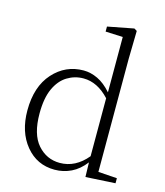

<svg xmlns="http://www.w3.org/2000/svg" viewBox="-119 -890 856 995"><g transform="rotate(15 308.5 -393.0)"><path d="M432 9 430 -69Q397 -26 355.5 -6Q314 14 267 14Q172 14 112 -59Q52 -132 52 -247Q52 -375 118 -448.5Q184 -522 281 -522Q319 -522 357 -504Q395 -486 431 -445V-742L338 -746V-773L478 -800L493 -791L490 -641V-34L591 -27V0ZM430 -102V-413Q366 -482 291 -482Q244 -482 204 -457.5Q164 -433 140.5 -381.5Q117 -330 117 -248Q117 -136 165 -81.5Q213 -27 284 -27Q368 -27 430 -102Z"/></g></svg>

Font: Minh Nguyen ExtraLight
Style: Regular
Weight: 250
Designer: Ryoko NISHIZUKA 西塚涼子 (kana & ideographs); Frank Grießhammer (Latin, Greek & Cyrillic); Wenlong ZHANG 张文龙 (bopomofo); San
Foundry: Adobe
Version: Version 1.100;July 7, 2023;FontCreator 14.0.0.2814 64-bit